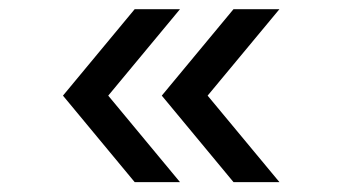

<svg xmlns="http://www.w3.org/2000/svg" viewBox="-20 -482 726 408"><path d="M266.2 -95 113.8 -278.8 266.2 -462.5H362.5L210 -278.8L362.5 -95ZM476.2 -95 323.8 -278.8 476.2 -462.5H573.8L421.2 -278.8L573.8 -95Z"/></svg>

Font: Now Medium
Style: Regular
Weight: 500
Designer: Alfredo Marco Pradil
Foundry: Alfredo Marco Pradil
Version: Version 1.002;PS 001.002;hotconv 1.0.88;makeotf.lib2.5.64775